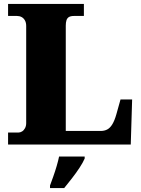

<svg xmlns="http://www.w3.org/2000/svg" viewBox="-20 -734 717 975"><path d="M21 0V-61H74Q83 -61 92 -66.5Q101 -72 107 -83Q113 -94 113 -109V-602Q113 -619 106.5 -630.5Q100 -642 89.5 -647.5Q79 -653 66 -653H21V-714H406V-653H357Q339 -653 330 -647.5Q321 -642 317.5 -631Q314 -620 314 -604V-69H492Q510 -69 524.5 -76.5Q539 -84 550.5 -103Q562 -122 571 -154L592 -229H651L644 0ZM234 208Q241 189 250.5 162.5Q260 136 268 108.5Q276 81 280 61H410V71Q401 92 383.5 118.5Q366 145 345 172Q324 199 306 221H234Z"/></svg>

Font: Noto Serif Gujarati Black
Style: Regular
Weight: 900
Version: Version 2.102